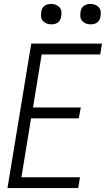

<svg xmlns="http://www.w3.org/2000/svg" viewBox="-20 -957 540 977"><path d="M18 0 139 -735H499L490 -680H192L148 -410H391L381 -355H138L89 -55H387L378 0ZM441 -833Q428 -833 417 -837.5Q406 -842 398 -851Q390 -860 389 -872.5Q388 -885 390 -898Q391 -906 395.5 -914.5Q400 -923 407.5 -928Q415 -933 423.5 -935Q432 -937 440 -937Q453 -937 464.5 -932.5Q476 -928 483.5 -919Q491 -910 492.5 -897.5Q494 -885 491 -872Q490 -864 485.5 -855.5Q481 -847 474 -842Q467 -837 458 -835Q449 -833 441 -833ZM241 -833Q228 -833 217 -837.5Q206 -842 198 -851Q190 -860 189 -872.5Q188 -885 190 -898Q191 -906 195.5 -914.5Q200 -923 207.5 -928Q215 -933 223.5 -935Q232 -937 240 -937Q253 -937 264.5 -932.5Q276 -928 283.5 -919Q291 -910 292.5 -897.5Q294 -885 291 -872Q290 -864 285.5 -855.5Q281 -847 274 -842Q267 -837 258 -835Q249 -833 241 -833Z"/></svg>

Font: Iosevka Curly Light
Style: Italic
Weight: 300
Italic angle: -9°
Monospace: yes
Designer: Belleve Invis
Foundry: Belleve Invis
Version: Version 22.1.2; ttfautohint (v1.8.4)